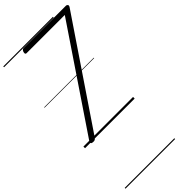

<svg xmlns="http://www.w3.org/2000/svg" viewBox="-448 -1093 1677 1677"><g transform="rotate(-45 390.5 -255.0)"><path d="M88 12Q69 11 66 2Q63 -7 73 -22L698 -948H225Q219 -948 215 -952.5Q211 -957 213 -968Q215 -982 222.5 -990Q230 -998 238 -998H763Q772 -998 778.5 -989.5Q785 -981 776 -967L130 -12Q121 2 112 8Q103 14 88 12ZM0 490H613V500H0ZM0 -20H613V0H0ZM0 -505H613V-500H0ZM0 -1010H613V-1000H0Z"/></g></svg>

Font: Playwrite TZ Guides
Style: Regular
Weight: 400
Designer: Veronika Burian, José Scaglione
Foundry: TypeTogether
Version: Version 1.003